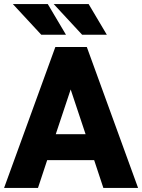

<svg xmlns="http://www.w3.org/2000/svg" viewBox="-20 -920 696 940"><path d="M0 0 251 -690H405L656 0H486L441 -136H211L166 0ZM253 -263H399L326 -482ZM43 -900H214L303 -750H182ZM243 -900H414L503 -750H382Z"/></svg>

Font: Radio Canada
Style: Bold
Weight: 700
Designer: Charles Daoud, Etienne Aubert Bonn, Alexandre Saumier Demers, Jacques Le Bailly
Foundry: Radio-Canada
Version: Version 2.104; ttfautohint (v1.8.4.7-5d5b);gftools[0.9.28.de